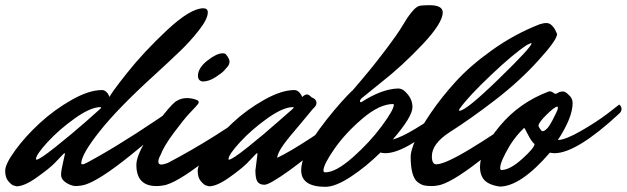

<svg xmlns="http://www.w3.org/2000/svg" viewBox="-62 -701 2422 742"><path d="M79 -84Q91 -84 152.5 -133Q214 -182 270 -231L325 -280Q329 -284 329 -285.5Q329 -287 326 -287Q288 -287 227 -243.5Q166 -200 121.5 -151.5Q77 -103 77 -86Q77 -84 79 -84ZM252 -69Q252 -66 258.5 -66Q265 -66 317 -96Q453 -173 637 -302Q646 -295 646 -285Q646 -275 636 -266Q626 -257 607.5 -240Q589 -223 537 -179Q485 -135 440 -99Q322 -4 266 13Q248 18 227 18Q207 15 190.5 3Q174 -9 174 -25Q174 -41 181.5 -72.5Q189 -104 189 -106.5Q189 -109 187.5 -109Q186 -109 182 -105Q169 -91 149 -70.5Q129 -50 80.5 -15.5Q32 19 2 19Q-3 18 -10.5 15.5Q-18 13 -30 -1Q-42 -15 -42 -41Q-42 -67 -3 -120.5Q36 -174 92 -225.5Q148 -277 215 -315Q282 -353 332 -353Q350 -353 362 -326Q361 -333 427 -416.5Q493 -500 583.5 -584.5Q674 -669 724 -669Q741 -669 741 -653Q741 -628 707.5 -585Q674 -542 635.5 -505Q597 -468 536 -412Q395 -284 323.5 -194Q252 -104 252 -69Z M798 -495Q808 -495 811 -491Q825 -474 825 -463.5Q825 -453 819 -445.5Q813 -438 804.5 -428.5Q796 -419 770.5 -402.5Q745 -386 721 -386Q703 -389 703 -408Q703 -438 739 -466.5Q775 -495 798 -495ZM558 -101Q550 -87 550 -76Q550 -65 562 -65Q569 -65 586 -71Q773 -169 952 -302Q961 -295 961 -285Q961 -275 951 -266Q941 -257 922.5 -240Q904 -223 852 -179Q800 -135 755 -99Q637 -4 581 13Q563 18 542 18Q465 18 465 -64Q465 -96 500 -155.5Q535 -215 572 -260.5Q609 -306 621 -311Q639 -322 660 -322Q681 -322 700 -314Q706 -311 706 -306Q706 -301 696.5 -291Q687 -281 667.5 -260Q648 -239 609.5 -187.5Q571 -136 558 -101Z M925 -42 933 -106Q933 -109 931.5 -109Q930 -109 926 -105Q913 -91 893 -70.5Q873 -50 824.5 -15.5Q776 19 746 19Q741 18 733.5 15.5Q726 13 714 -1Q702 -15 702 -41Q702 -67 741.5 -120.5Q781 -174 836 -225.5Q891 -277 958.5 -315Q1026 -353 1076 -353Q1095 -352 1106 -326Q1116 -336 1124 -336Q1132 -336 1143 -324Q1149 -323 1155 -317.5Q1161 -312 1161 -302Q1161 -292 1147 -280Q1126 -254 1098 -221Q1070 -188 1058 -173.5Q1046 -159 1033 -141Q1011 -110 1009 -91Q1111 -140 1330 -302Q1339 -295 1339 -285Q1339 -275 1331 -268Q1323 -261 1311.5 -251Q1300 -241 1266 -212Q1232 -183 1200.5 -156.5Q1169 -130 1128.5 -97.5Q1088 -65 1056 -42Q979 13 960 13Q941 13 933 1Q925 -11 925 -42ZM823 -84Q835 -84 896.5 -133Q958 -182 1013 -231L1069 -280Q1073 -284 1073 -285.5Q1073 -287 1070 -287Q1032 -287 971 -243.5Q910 -200 865.5 -151.5Q821 -103 821 -86Q821 -84 823 -84Z M1597 -681Q1649 -681 1649 -653Q1649 -612 1570.5 -529Q1492 -446 1413 -384L1335 -321Q1329 -314 1329 -310Q1329 -306 1334 -306Q1413 -357 1476 -359Q1488 -359 1498 -352Q1532 -324 1532 -287Q1532 -250 1456 -162Q1488 -170 1543.5 -203.5Q1599 -237 1638 -267L1677 -297Q1686 -290 1686 -280Q1686 -270 1677 -262Q1512 -109 1427 -109Q1421 -109 1409 -111L1411 -114Q1352 -56 1293 -17.5Q1234 21 1196 21Q1102 21 1102 -43Q1102 -75 1122.5 -118.5Q1143 -162 1172 -201.5Q1201 -241 1230.5 -276Q1260 -311 1280.5 -332Q1301 -353 1301 -352Q1372 -434 1424.5 -503.5Q1477 -573 1494 -602.5Q1511 -632 1528 -653Q1545 -674 1556.5 -677.5Q1568 -681 1597 -681ZM1195 -35Q1236 -35 1301.5 -93Q1367 -151 1413.5 -214Q1460 -277 1460 -296Q1460 -299 1457 -299Q1405 -299 1339 -243Q1273 -187 1230.5 -126Q1188 -65 1188 -42Q1188 -35 1195 -35Z M1624 -66Q1657 -66 1754.5 -125Q1852 -184 1932 -243L2013 -302Q2022 -295 2022 -285Q2022 -275 2012 -266Q2002 -257 1983.5 -240Q1965 -223 1913 -179Q1861 -135 1816 -99Q1698 -4 1642 13Q1624 18 1605 18Q1586 18 1575 15Q1564 12 1551 2Q1525 -20 1525 -96Q1525 -117 1543 -160Q1561 -203 1602.5 -264Q1644 -325 1699.5 -386Q1755 -447 1840.5 -508Q1926 -569 2023 -607Q2038 -612 2050 -612Q2062 -612 2072 -601.5Q2082 -591 2086 -580L2091 -570Q2091 -547 2020 -469Q1947 -388 1851.5 -314.5Q1756 -241 1674 -189Q1607 -145 1607 -97Q1607 -66 1624 -66ZM1714 -273Q1739 -273 1865.5 -396Q1992 -519 1992 -533L1991 -535L1974 -527Q1922 -493 1835.5 -411Q1749 -329 1716 -283Q1712 -278 1712 -275.5Q1712 -273 1714 -273Z M1876 -44Q1908 -44 1955 -86Q2002 -128 2004 -144Q1992 -154 1978.5 -180.5Q1965 -207 1964 -207Q1933 -178 1909 -140Q1871 -76 1871 -52Q1871 -44 1876 -44ZM2092 -289Q2082 -289 2050.5 -258Q2019 -227 2019 -215Q2019 -212 2025 -203Q2031 -194 2034 -194Q2051 -194 2072.5 -235Q2094 -276 2094 -282.5Q2094 -289 2092 -289ZM2094 -160Q2122 -160 2181.5 -194Q2241 -228 2286 -262L2331 -297Q2340 -290 2340 -280Q2340 -270 2331 -262Q2166 -109 2081 -109Q2075 -109 2063 -111Q1950 20 1869 20Q1815 12 1801 -18Q1793 -33 1793 -56Q1793 -122 1869 -213.5Q1945 -305 2060 -348Q2070 -348 2075 -343.5Q2080 -339 2084 -338.5Q2088 -338 2094.5 -342.5Q2101 -347 2112 -347.5Q2123 -348 2135 -335Q2151 -322 2151 -303Q2151 -247 2094 -160Z"/></svg>

Font: Mr Dafoe
Style: Regular
Weight: 400
Designer: Alejandro Paul
Foundry: Alejandro Paul
Version: Version 1.000